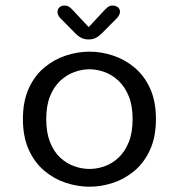

<svg xmlns="http://www.w3.org/2000/svg" viewBox="-20 -678 659 708"><path d="M310 10.5Q266.5 10.5 223 -3.8Q179.5 -18 143.5 -48.2Q107.5 -78.5 86 -126Q64.5 -173.5 64.5 -239Q64.5 -304.5 86 -351.8Q107.5 -399 143.5 -429Q179.5 -459 223 -473.2Q266.5 -487.5 310 -487.5Q353.5 -487.5 396.8 -473.2Q440 -459 476 -429Q512 -399 533.5 -351.8Q555 -304.5 555 -239Q555 -173.5 533.5 -126Q512 -78.5 476 -48.2Q440 -18 396.8 -3.8Q353.5 10.5 310 10.5ZM310 -55Q338 -55 366 -65Q394 -75 417.2 -96.8Q440.5 -118.5 454.8 -153.8Q469 -189 469 -239Q469 -288.5 454.8 -323.2Q440.5 -358 417.2 -380Q394 -402 366 -412.2Q338 -422.5 310 -422.5Q282 -422.5 253.8 -412.2Q225.5 -402 202 -380Q178.5 -358 164.5 -323.2Q150.5 -288.5 150.5 -239Q150.5 -189 164.5 -153.8Q178.5 -118.5 202 -96.8Q225.5 -75 253.8 -65Q282 -55 310 -55ZM410.5 -610.5 363.5 -563Q349 -547.5 336.5 -540Q324 -532.5 306.5 -532.5Q289.5 -532.5 276.8 -540Q264 -547.5 250 -563L203 -610.5Q192 -622 192 -634Q192 -644.5 199.2 -651Q206.5 -657.5 218 -657.5Q229 -657.5 236.2 -652Q243.5 -646.5 252.5 -636.5L307 -578L361 -636Q370 -646 377.5 -651.8Q385 -657.5 395.5 -657.5Q407.5 -657.5 415 -651Q422.5 -644.5 422.5 -635Q422.5 -623 410.5 -610.5Z"/></svg>

Font: Sono ExtraLight Monospace
Style: Regular
Weight: 400
Version: Version 2.112